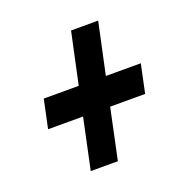

<svg xmlns="http://www.w3.org/2000/svg" viewBox="-91 -673 631 640"><g transform="rotate(-20 224.0 -353.5)"><path d="M282.2 -402.8H406.2L384.8 -301.8H260.7L222.7 -122.1H126.5L164.6 -301.8H40.5L62 -402.8H186L225.1 -585H321.3Z"/></g></svg>

Font: Open Sans Hebrew Condensed
Style: Bold Italic
Weight: 700
Width: 3
Italic angle: -12°
Foundry: Ascender Corporation, Yanek Iontef
Version: Version 2.001;PS 002.001;hotconv 1.0.70;makeotf.lib2.5.58329